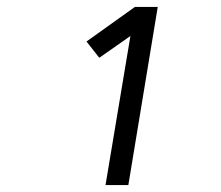

<svg xmlns="http://www.w3.org/2000/svg" viewBox="-20 -858 640 555"><path d="M285 -323 357 -754 267 -691 230 -738 370 -838H436L351 -323Z"/></svg>

Font: Iosevka Aile Light Oblique
Style: Regular
Weight: 300
Italic angle: -9°
Designer: Belleve Invis
Foundry: Belleve Invis
Version: Version 31.1.0; ttfautohint (v1.8.4)